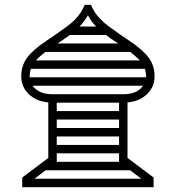

<svg xmlns="http://www.w3.org/2000/svg" viewBox="-20 -775 728 795"><path d="M357 -755Q364 -737 373.5 -723Q383 -709 396.5 -695Q410 -681 430 -666Q450 -651 479 -631L516 -606Q574 -567 597 -534.5Q620 -502 620 -459Q620 -415 588.5 -385Q557 -355 508 -351V-121L616 -40V0H72V-40L180 -121V-351Q131 -355 99.5 -385Q68 -415 68 -459Q68 -502 91 -534.5Q114 -567 172 -606L209 -631Q238 -651 258 -666Q278 -681 291.5 -695Q305 -709 314 -723Q323 -737 331 -755ZM103 -459V-455H585V-459Q585 -473 580 -490H108Q103 -477 103 -459ZM194 -385H494Q520 -385 540.5 -394Q561 -403 572 -420H115Q127 -403 147.5 -394Q168 -385 194 -385ZM123 -35H565L519 -70H169ZM129 -525H559Q551 -533 541.5 -541.5Q532 -550 520 -560H168Q155 -550 145.5 -541.5Q136 -533 129 -525ZM215 -245H473V-280H215ZM215 -315H473V-350H215ZM215 -105H473V-140H215ZM215 -175H473V-210H215ZM229 -602 218 -595H469L459 -602Q435 -617 419 -630H269ZM309 -665H378Q367 -676 359 -687.5Q351 -699 344 -712Q330 -686 309 -665Z"/></svg>

Font: IBM Plex Sans Arabic
Style: Bold
Weight: 700
Designer: Mike Abbink, Paul van der Laan, Pieter van Rosmalen, Wael Morcos, Khajak Apelian
Foundry: Bold Monday
Version: Version 1.2